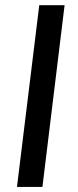

<svg xmlns="http://www.w3.org/2000/svg" viewBox="-20 -738 309 758"><path d="M147.5 0H47L135 -717.5H235Z"/></svg>

Font: Lato Medium
Style: Italic
Weight: 500
Italic angle: -7°
Designer: Lukasz Dziedzic
Foundry: tyPoland Lukasz Dziedzic
Version: Version 2.006; 2014-01-15